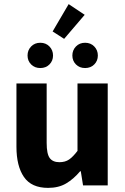

<svg xmlns="http://www.w3.org/2000/svg" viewBox="-20 -902 608 934"><path d="M214 12Q133 12 96.5 -41Q60 -94 60 -188V-496H207V-207Q207 -153 222 -133Q237 -113 269 -113Q297 -113 316 -126Q335 -139 357 -168V-496H504V0H384L373 -69H370Q338 -31 301.5 -9.5Q265 12 214 12ZM292 -713 236 -749 314 -882 392 -830ZM176 -571Q149 -571 131.5 -588.5Q114 -606 114 -632Q114 -658 131.5 -676Q149 -694 176 -694Q203 -694 220.5 -676Q238 -658 238 -632Q238 -606 220.5 -588.5Q203 -571 176 -571ZM394 -571Q367 -571 349.5 -588.5Q332 -606 332 -632Q332 -658 349.5 -676Q367 -694 394 -694Q421 -694 438.5 -676Q456 -658 456 -632Q456 -606 438.5 -588.5Q421 -571 394 -571Z"/></svg>

Font: hySource Sans Pro
Style: Bold
Weight: 700
Designer: Paul D. Hunt
Foundry: Adobe Systems Incorporated
Version: Version 2.021;PS 2.000;hotconv 1.0.86;makeotf.lib2.5.63406